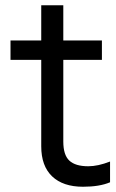

<svg xmlns="http://www.w3.org/2000/svg" viewBox="-20 -699 442 731"><path d="M137 -142V-471H20V-545H137V-679H221V-545H368V-471H221V-160Q221 -109 244 -87.5Q267 -66 316 -66Q353 -66 399 -84V-5Q359 12 296 12Q220 12 178.5 -27.5Q137 -67 137 -142Z"/></svg>

Font: Application
Style: Regular
Weight: 400
Designer: Wei Huang
Foundry: Wei Huang
Version: Version 0.012